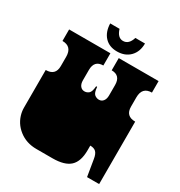

<svg xmlns="http://www.w3.org/2000/svg" viewBox="-201 -1010 1085 1156"><g transform="rotate(30 341.5 -432.5)"><path d="M221 6Q151 6 100.5 -33.5Q50 -73 36 -135Q35 -140 34 -146Q33 -152 32.5 -158.5Q32 -165 32 -171V-172Q32 -179 32 -180.5Q32 -182 32 -187.5Q32 -193 32 -209V-260Q32 -277 32 -281.5Q32 -286 32 -288Q32 -290 32 -296V-297Q32 -304 32 -305.5Q32 -307 32 -312.5Q32 -318 32 -334V-434Q99 -434 99 -500V-564Q99 -636 32 -636V-716H319V-631Q257 -631 257 -564V-492Q257 -468 268 -453.5Q279 -439 298 -439Q314 -439 327.5 -450Q341 -461 344 -501H351Q354 -461 368 -450Q382 -439 398 -439Q417 -439 428 -453.5Q439 -468 439 -492V-564Q439 -631 377 -631V-716H654V-636Q587 -636 587 -564V-500Q587 -434 654 -434V-334Q654 -318 654 -312.5Q654 -307 654 -305.5Q654 -304 654 -297V-296Q654 -290 654 -288Q654 -286 654 -281.5Q654 -277 654 -260V0H570L551 -115Q546 -147 532.5 -160.5Q519 -174 492 -174V-141Q492 -64 454.5 -29Q417 6 333 6ZM347 -745Q293 -745 261.5 -778.5Q230 -812 228 -871H293Q309 -818 347 -818Q387 -818 403 -871H470Q470 -814 436.5 -779.5Q403 -745 347 -745Z"/></g></svg>

Font: Danfo
Style: Regular
Weight: 400
Designer: Seyi Olusanya, David Udoh, Eyiyemi Adegbite, Mirko Velimirović
Version: Version 1.000